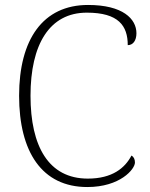

<svg xmlns="http://www.w3.org/2000/svg" viewBox="-20 -744 604 774"><path d="M332 10C464 10 524 -62 524 -89C524 -102 519 -112 510 -117C484 -67 433 -24 334 -24C176 -24 103 -154 103 -358C103 -564 179 -693 330 -693C458 -693 495 -640 495 -562C516 -562 530 -580 530 -610C530 -668 475 -724 335 -724C153 -724 57 -585 57 -358C57 -132 149 10 332 10Z"/></svg>

Font: Noto Serif Ethiopic ExtraLight
Style: Regular
Weight: 200
Designer: Monotype Design Team
Foundry: Monotype Imaging Inc.
Version: Version 2.102